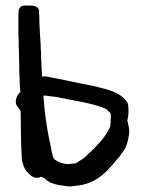

<svg xmlns="http://www.w3.org/2000/svg" viewBox="-20 -676 528 689"><path d="M45 -291 54 -277C54 -257 55 -233 55 -211C55 -178 56 -145 58 -111C60 -89 67 -67 83 -53C92 -44 107 -31 128 -42C134 -39 145 -34 147 -29C153 -27 154 -24 162 -20H163C177 -15 191 -11 206 -10C214 -8 224 -7 232 -7H234C240 -8 245 -9 250 -9H251C258 -10 266 -11 272 -12C316 -20 349 -46 373 -73C381 -82 389 -90 397 -101C403 -107 410 -114 416 -125C433 -143 439 -168 443 -193C446 -211 440 -231 437 -243C439 -252 441 -264 441 -274C441 -286 442 -305 433 -314C417 -335 391 -347 364 -355L318 -367C259 -378 203 -391 144 -402H140C137 -401 135 -401 131 -401C130 -429 127 -461 127 -490V-491C126 -498 126 -505 126 -513V-514C124 -548 121 -584 121 -617V-618C120 -628 120 -633 120 -637C120 -650 106 -654 98 -656H78C76 -656 72 -657 65 -656C46 -654 46 -633 46 -625V-568C46 -557 46 -547 47 -532C47 -519 47 -505 48 -488C48 -473 49 -457 49 -443C49 -428 49 -414 50 -397C50 -391 51 -383 51 -377C51 -366 52 -357 53 -346C42 -337 27 -309 45 -291ZM136 -333H143C145 -333 150 -332 157 -331C173 -329 188 -328 202 -324H203L233 -318C280 -309 325 -301 361 -285L371 -275C376 -272 378 -269 378 -256L377 -249V-239C377 -235 376 -231 376 -225C376 -224 376 -222 373 -216C364 -198 352 -181 339 -166C323 -148 307 -132 289 -116C279 -106 268 -101 252 -90C245 -89 244 -89 241 -89H239C237 -88 232 -88 226 -87C206 -87 187 -95 174 -105C170 -113 168 -121 164 -138V-142C152 -194 146 -232 139 -292C139 -300 138 -309 137 -319C137 -323 136 -327 136 -333Z"/></svg>

Font: Scribbler
Style: ExBd
Weight: 800
Designer: Mew Too
Foundry: Cannot Into Space Fonts
Version: Version 1.001